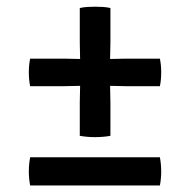

<svg xmlns="http://www.w3.org/2000/svg" viewBox="-20 -566 580 586"><path d="M72 -387H176.5Q187.5 -387 200.2 -386.5Q213 -386 224.5 -386Q224.5 -397.5 224 -411Q223.5 -424.5 223.5 -436V-541.5Q234.5 -544 246 -544.8Q257.5 -545.5 270.5 -545.5Q282.5 -545.5 294.5 -544.8Q306.5 -544 317 -541.5V-436Q317 -424.5 316.5 -411Q316 -397.5 316 -386Q327 -386 339.8 -386.5Q352.5 -387 363.5 -387H468Q472 -367.5 472 -345.5Q472 -322 468 -303H363.5Q352.5 -303 339.8 -303.5Q327 -304 316 -304Q316 -292.5 316.5 -279Q317 -265.5 317 -254.5V-151.5Q306.5 -149.5 294.5 -148.5Q282.5 -147.5 270.5 -147.5Q257.5 -147.5 246 -148.5Q234.5 -149.5 223.5 -151.5V-254.5Q223.5 -265.5 224 -279Q224.5 -292.5 224.5 -304Q213 -304 200.2 -303.5Q187.5 -303 176.5 -303H72Q68 -322 68 -345.5Q68 -367.5 72 -387ZM72 0Q68 -20.5 68 -43Q68 -64.5 72 -86H468Q472 -64.5 472 -43Q472 -20.5 468 0Z"/></svg>

Font: Signika SC
Style: Regular
Weight: 400
Designer: Anna Giedryś
Foundry: Anna Giedryś
Version: Version 2.000; ttfautohint (v1.8.3) -l 8 -r 50 -G 200 -x 9 -